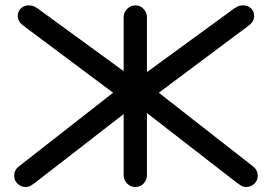

<svg xmlns="http://www.w3.org/2000/svg" viewBox="-20 -708 1038 733"><path d="M883.8 -10.7 502 -306.6V-419.9L945.3 -73.2Q963.9 -59.6 963.9 -36.1Q963.9 -18.6 950.7 -6.3Q937.5 5.9 919.9 5.9Q910.2 5.9 902.8 2Q895.5 -2 883.8 -10.7ZM34.2 -36.1Q34.2 -59.6 52.7 -73.2L496.1 -419.9V-306.6L114.3 -10.7Q102.5 -2 95.2 2Q87.9 5.9 78.1 5.9Q60.5 5.9 47.4 -6.3Q34.2 -18.6 34.2 -36.1ZM47.9 -647.5Q47.9 -665 60.1 -676.3Q72.3 -687.5 89.8 -687.5Q99.6 -687.5 107.4 -684.6Q115.2 -681.6 125 -674.8L496.1 -404.3V-291L67.4 -611.3Q47.9 -626 47.9 -647.5ZM452.1 -39.1V-641.6Q452.1 -660.2 465.3 -673.8Q478.5 -687.5 497.1 -687.5Q515.6 -687.5 528.3 -673.8Q541 -660.2 541 -641.6V-39.1Q541 -20.5 528.3 -7.3Q515.6 5.9 497.1 5.9Q478.5 5.9 465.3 -7.3Q452.1 -20.5 452.1 -39.1ZM502 -404.3 873 -674.8Q882.8 -681.6 890.6 -684.6Q898.4 -687.5 908.2 -687.5Q925.8 -687.5 938 -676.3Q950.2 -665 950.2 -647.5Q950.2 -626 930.7 -611.3L502 -291Z"/></svg>

Font: jf-openhuninn-2.1
Style: Regular
Weight: 400
Designer: [Kosugi Maru]
Designed by MOTOYA      

[Varela Round]
Joe Prince (Latin component); Avraham Cornfeld (Hebrew component)
Foundry: justfont Co., Ltd.
Version: 2.1